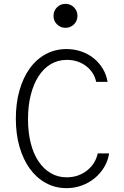

<svg xmlns="http://www.w3.org/2000/svg" viewBox="-20 -964 640 994"><path d="M486 -170Q474 -115 429.5 -80.5Q385 -46 325 -46Q280 -46 243 -67.5Q206 -89 179.5 -128.5Q153 -168 139 -223.5Q125 -279 125 -348Q125 -417 139.5 -473.5Q154 -530 180 -570Q206 -610 243 -632Q280 -654 326 -654Q383 -654 425 -622.5Q467 -591 478 -540H537Q531 -577 512 -608.5Q493 -640 465 -662.5Q437 -685 401 -697.5Q365 -710 324 -710Q266 -710 217.5 -684Q169 -658 134.5 -610.5Q100 -563 81 -496.5Q62 -430 62 -350Q62 -270 81 -204Q100 -138 134.5 -90.5Q169 -43 217.5 -16.5Q266 10 324 10Q366 10 403 -3.5Q440 -17 469.5 -41Q499 -65 519 -98Q539 -131 545 -170ZM257 -882Q257 -856 275 -838Q293 -820 319 -820Q345 -820 363 -838Q381 -856 381 -882Q381 -908 363 -926Q345 -944 319 -944Q293 -944 275 -926Q257 -908 257 -882Z"/></svg>

Font: CommitMonoV143 ExtLt
Style: Regular
Weight: 200
Monospace: yes
Designer: Eigil Nikolajsen
Foundry: Eigil Nikolajsen
Version: Version 1.143